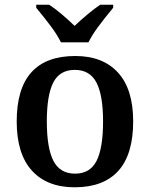

<svg xmlns="http://www.w3.org/2000/svg" viewBox="-20 -786 636 816"><path d="M51 -270Q51 -548 300 -548Q417 -548 481.5 -477.5Q546 -407 546 -270Q546 -130 483 -60Q420 10 297 10Q180 10 115.5 -61Q51 -132 51 -270ZM418 -270Q418 -381 390 -435Q362 -489 298 -489Q234 -489 206.5 -435.5Q179 -382 179 -270Q179 -157 207 -102.5Q235 -48 299 -48Q363 -48 390.5 -102.5Q418 -157 418 -270ZM134 -753V-766H189Q237 -734 297 -676Q321 -699 351.5 -724.5Q382 -750 406 -766H461V-753Q422 -706 396 -670.5Q370 -635 356 -606H239Q225 -635 199 -670.5Q173 -706 134 -753Z"/></svg>

Font: Noto Serif SemiBold
Style: Regular
Weight: 600
Designer: Monotype Design Team
Foundry: Monotype Imaging Inc.
Version: Version 1.001